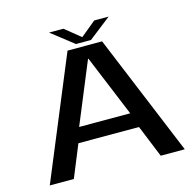

<svg xmlns="http://www.w3.org/2000/svg" viewBox="-113 -914 1057 1033"><g transform="rotate(-15 415.0 -398.0)"><path d="M39 0 319 -676H511.5L791 0H657L584 -179.5H246.5L173 0ZM273 -263H557.5L416.5 -604.5H414ZM372 -698.5 248 -795.5H328L414.5 -725.5L499.5 -795.5H580L455.5 -698.5Z"/></g></svg>

Font: Anybody ExtraExpanded Medium
Style: Regular
Weight: 500
Width: 8
Designer: Tyler Finck
Foundry: Etcetera Type Company
Version: Version 1.010; ttfautohint (v1.8.3) -l 8 -r 50 -G 200 -x 14 